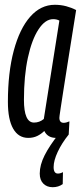

<svg xmlns="http://www.w3.org/2000/svg" viewBox="-20 -566 339 802"><path d="M214 10Q179 10 165 -19Q152 -6 135.5 2Q119 10 98 10Q57 10 35 -28.5Q13 -67 13 -140Q13 -263 37.5 -354.5Q62 -446 106 -496Q150 -546 209 -546Q234 -546 256.5 -540Q279 -534 298 -524Q278 -399 265 -317Q252 -235 244.5 -186.5Q237 -138 233.5 -115Q230 -92 229 -84Q228 -76 228 -74Q228 -53 246 -53Q256 -53 270 -59L267 -4Q244 10 214 10ZM163 -69 228 -480Q217 -486 202 -486Q169 -486 141 -443.5Q113 -401 96.5 -325Q80 -249 80 -149Q80 -54 122 -54Q145 -54 163 -69ZM226 -7 267 -4Q238 32 221 68.5Q204 105 204 132Q204 159 222 159Q232 159 243 153L242 203Q224 216 200 216Q176 216 161 201Q146 186 146 159Q146 123 166.5 82.5Q187 42 226 -7Z"/></svg>

Font: Georama ExtraCondensed
Style: Italic
Weight: 400
Width: 2
Italic angle: -9°
Designer: Jean-Baptiste Levee
Foundry: Production Type
Version: Version 1.000